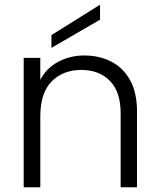

<svg xmlns="http://www.w3.org/2000/svg" viewBox="-20 -790 673 810"><path d="M80 -546H150V-453Q176 -503 226 -529.5Q276 -556 336 -556Q398 -556 448.5 -530.5Q499 -505 528.5 -452.5Q558 -400 558 -320V0H489V-312Q489 -403 443.5 -449Q398 -495 323 -495Q246 -495 198 -446.5Q150 -398 150 -298V0H80ZM402 -770V-707L197 -588V-642Z"/></svg>

Font: Poppins Light
Style: Regular
Weight: 300
Designer: Ninad Kale (Devanagari), Jonny Pinhorn (Latin)
Version: Version 5.002